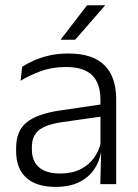

<svg xmlns="http://www.w3.org/2000/svg" viewBox="-20 -702 526 732"><path d="M362.5 0 365.5 -121.5 363 -131V-288.5V-321Q363 -384 331.2 -415.2Q299.5 -446.5 231.5 -446.5Q178.5 -446.5 135 -430.5Q91.5 -414.5 58.5 -394L64.5 -447.5Q82.5 -459 108 -470.8Q133.5 -482.5 166.8 -490.2Q200 -498 240 -498Q289 -498 323.8 -486Q358.5 -474 380.5 -451Q402.5 -428 412.8 -395.5Q423 -363 423 -322.5V0ZM191.5 10.5Q119 10.5 80.2 -24.5Q41.5 -59.5 41.5 -125V-138Q41.5 -202.5 81.2 -235.2Q121 -268 210 -281L373 -305L376 -259L217.5 -236.5Q155.5 -227.5 128.5 -205.8Q101.5 -184 101.5 -141.5V-132.5Q101.5 -87.5 129 -64Q156.5 -40.5 209.5 -40.5Q255 -40.5 287.2 -57Q319.5 -73.5 339.2 -101.2Q359 -129 365.5 -163.5L377.5 -120.5H365Q359 -86 338.8 -56Q318.5 -26 282.2 -7.8Q246 10.5 191.5 10.5ZM312 -682H380.5V-681L266.5 -550.5H212V-552Z"/></svg>

Font: Anek Telugu Light
Style: Regular
Weight: 300
Version: Version 1.003